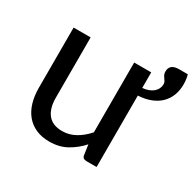

<svg xmlns="http://www.w3.org/2000/svg" viewBox="-126 -691 856 839"><g transform="rotate(30 301.5 -271.0)"><path d="M146 -477.5V-173.3Q146 -119.6 169.7 -90.1Q193.4 -60.5 242.2 -60.5Q277.3 -60.5 308.3 -77.9Q339.4 -95.2 365.7 -125.5V-477.5H451.7V-398.9Q486.3 -402.3 505.4 -418.9Q524.4 -435.5 524.4 -459.5Q524.4 -467.3 521.2 -472.9Q518.1 -478.5 513.9 -483.9Q509.8 -489.3 506.6 -495.8Q503.4 -502.4 503.4 -512.7Q503.4 -530.8 514.9 -540.5Q526.4 -550.3 550.3 -550.3H594.2Q597.2 -540.5 598.9 -528.1Q600.6 -515.6 600.6 -502.4Q600.6 -471.7 590.8 -446.5Q581.1 -421.4 562.3 -402.8Q543.5 -384.3 515.6 -373.3Q487.8 -362.3 451.7 -360.4V0H399.9Q391.1 0 385.3 -4.2Q379.4 -8.3 378.4 -17.6L371.1 -67.9Q340.8 -34.2 303.2 -13.4Q265.6 7.3 216.8 7.3Q178.2 7.3 148.9 -5.6Q119.6 -18.6 99.9 -42.2Q80.1 -65.9 70.1 -99.4Q60.1 -132.8 60.1 -173.3V-477.5Z"/></g></svg>

Font: Carlito
Style: Regular
Weight: 400
Designer: Lukasz Dziedzic
Foundry: tyPoland Lukasz Dziedzic
Version: Version 1.103; Beta1; all basic design good, some composites